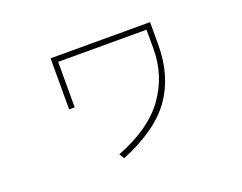

<svg xmlns="http://www.w3.org/2000/svg" viewBox="-91 -637 1102 876"><g transform="rotate(-20 460.0 -198.5)"><path d="M363 49Q527 -15 600.5 -118Q674 -221 674 -349V-443H245V-222H218V-470H701V-360Q701 -209 626.5 -103.5Q552 2 378 73Z"/></g></svg>

Font: LINE Seed Sans KR Thin
Style: Regular
Weight: 250
Designer: LINE BX Design & Sandoll Inc & Dalton Maag Ltd
Foundry: Sandoll Inc.
Version: Version 1.000